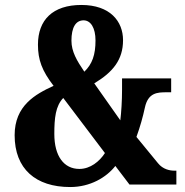

<svg xmlns="http://www.w3.org/2000/svg" viewBox="-20 -744 744 774"><path d="M263 10C344 10 409 -29 445 -75L502 0H691V-56H683C665 -56 637 -61 617 -86L530 -192C545 -233 556 -273 564 -310C577 -371 615 -372 652 -372H670V-428H472V-382C472 -339 469 -290 465 -259L360 -408C435 -453 476 -503 476 -582C476 -658 424 -724 308 -724C193 -724 133 -664 133 -564C133 -503 149 -459 196 -398C122 -364 39 -318 39 -199C39 -63 124 10 263 10ZM320 -455C290 -499 268 -536 268 -580C268 -633 285 -662 317 -662C346 -662 365 -631 365 -581C365 -523 352 -486 320 -455ZM300 -63C238 -63 199 -114 199 -204C199 -268 204 -317 235 -349L403 -127C381 -93 344 -63 300 -63Z"/></svg>

Font: Noto Serif Ethiopic ExtraCondensed Black
Style: Regular
Weight: 900
Width: 2
Designer: Monotype Design Team
Foundry: Monotype Imaging Inc.
Version: Version 2.102